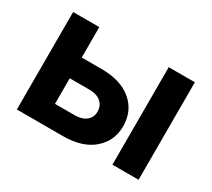

<svg xmlns="http://www.w3.org/2000/svg" viewBox="-110 -738 1027 931"><g transform="rotate(30 403.5 -273.0)"><path d="M209 -375.5H320.3Q428.2 -375.5 489 -323.7Q549.8 -272 549.8 -187.5Q549.8 -104.5 489 -52.2Q428.2 0 320.3 0H62.5V-545.9H209ZM209 -259.3V-116.2H320.3Q359.9 -116.2 383.3 -135.3Q406.7 -154.3 406.7 -186Q406.7 -219.7 383.3 -239.5Q359.9 -259.3 320.3 -259.3ZM597.7 0V-545.9H744.1V0Z"/></g></svg>

Font: Inter
Style: Bold
Weight: 700
Designer: Rasmus Andersson
Foundry: rsms
Version: Version 4.001;git-9221beed3